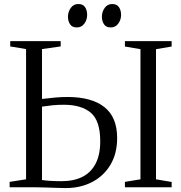

<svg xmlns="http://www.w3.org/2000/svg" viewBox="-20 -952 922 976"><path d="M314.5 4Q298.5 4 269 3Q239.5 2 208.8 1Q178 0 157 0H29V-27.5L112.5 -40.5V-702.5L32 -716V-743H288.5V-716L193.5 -702.5V-449Q227.5 -453 259 -456Q290.5 -459 323 -459Q445.5 -459 510.5 -407.8Q575.5 -356.5 575.5 -250.5Q575.5 -171.5 541.5 -114.5Q507.5 -57.5 448.5 -26.8Q389.5 4 314.5 4ZM292 -31Q355.5 -31 399.2 -53.2Q443 -75.5 466.2 -120.5Q489.5 -165.5 489.5 -234Q489.5 -338.5 441.5 -379Q393.5 -419.5 304.5 -419.5Q273 -419.5 246.8 -416.8Q220.5 -414 193.5 -410V-37Q206.5 -34.5 233 -32.8Q259.5 -31 292 -31ZM694 -40.5V-702L615 -715.5V-743H852.5V-715.5L773 -702V-40.5L852.5 -27V0H615V-27.5ZM370 -812.5Q347 -812.5 336.2 -828.5Q325.5 -844.5 325.5 -867.5Q325.5 -892 339.8 -911.8Q354 -931.5 377.5 -931.5H378.5Q402 -931.5 412.5 -915.5Q423 -899.5 423 -876.5Q423 -851.5 408.8 -832Q394.5 -812.5 371 -812.5ZM542.5 -812.5Q519.5 -812.5 508.8 -828.5Q498 -844.5 498 -867.5Q498 -892 512.2 -911.8Q526.5 -931.5 550 -931.5H551Q574 -931.5 584.8 -915.5Q595.5 -899.5 595.5 -876.5Q595.5 -851.5 581.2 -832Q567 -812.5 543.5 -812.5Z"/></svg>

Font: Merriweather 96pt Light
Style: Regular
Weight: 300
Version: Version 2.100